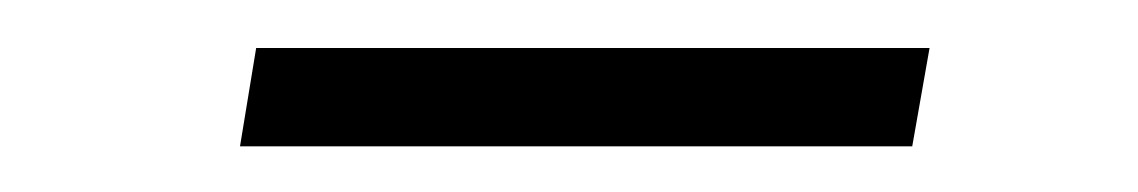

<svg xmlns="http://www.w3.org/2000/svg" viewBox="-20 -353 486 82"><path d="M377 -332.5 369.6 -290.5H82.5L89.4 -332.5Z"/></svg>

Font: Inter ExtraLight
Style: Italic
Weight: 250
Italic angle: -9.3988°
Designer: Rasmus Andersson
Foundry: rsms
Version: Version 4.001;git-66647c0bb